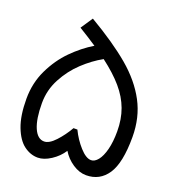

<svg xmlns="http://www.w3.org/2000/svg" viewBox="-135 -834 870 956"><g transform="rotate(20 300.0 -356.0)"><path d="M300 -65.5Q278 -31 241.2 -7Q204.5 17 172 17Q133 17 98.5 -8.8Q64 -34.5 41.8 -92.2Q19.5 -150 19.5 -240Q19.5 -323.5 53.5 -394.2Q87.5 -465 138.8 -516.8Q190 -568.5 247.5 -603Q198.5 -635.5 151.5 -664L194 -727.5Q327.5 -649 410.5 -578.8Q493.5 -508.5 537.2 -426.2Q581 -344 581 -240Q581 -103.5 540.8 -43.2Q500.5 17 428.5 17Q392 17 356.8 -6.5Q321.5 -30 300 -65.5ZM174.5 -69.5Q201 -69.5 233.2 -104.2Q265.5 -139 290 -182H310.5Q332.5 -136 365.8 -99Q399 -62 426 -62Q445 -62 462 -83Q479 -104 489.5 -144.5Q500 -185 500 -241Q500 -305.5 480.5 -358.5Q461 -411.5 420.2 -459Q379.5 -506.5 313.5 -556.5Q261 -527.5 212.5 -482Q164 -436.5 131.8 -375.8Q99.5 -315 99.5 -246Q99.5 -161.5 119.5 -115.5Q139.5 -69.5 174.5 -69.5Z"/></g></svg>

Font: JuliaMono SemiBold
Style: Regular
Weight: 600
Monospace: yes
Designer: cormullion
Foundry: corm
Version: Version 0.055; ttfautohint (v1.8.4)